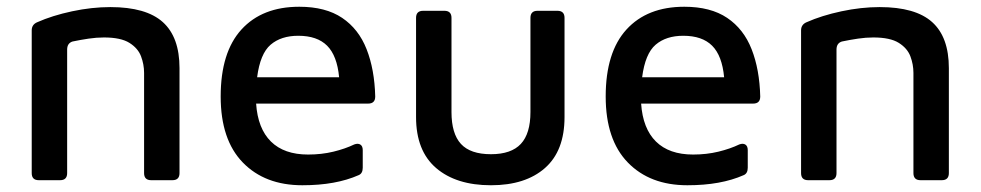

<svg xmlns="http://www.w3.org/2000/svg" viewBox="-20 -534 2906 569"><path d="M74 -444Q74 -461 90 -468Q135 -488 193.5 -500.5Q252 -513 307 -513Q413 -513 462.5 -468.5Q512 -424 512 -332V-21Q512 0 491 0H428Q407 0 407 -21V-318Q407 -343 398 -367Q389 -391 363.5 -407Q338 -423 288 -423Q266 -423 242.5 -419.5Q219 -416 195 -411Q179 -406 179 -387V-21Q179 0 158 0H95Q74 0 74 -21Z M876 15Q765 15 699.5 -52.5Q634 -120 634 -248Q634 -379 695.5 -446.5Q757 -514 867 -514Q945 -514 994 -481Q1043 -448 1066.5 -388Q1090 -328 1092 -248Q1092 -227 1071 -227H739Q744 -153 783 -114.5Q822 -76 893 -76Q933 -76 968 -84.5Q1003 -93 1030 -106Q1041 -110 1048 -105.5Q1055 -101 1055 -89V-37Q1055 -20 1043 -15Q1009 0 967.5 7.5Q926 15 876 15ZM864 -428Q813 -428 782 -401.5Q751 -375 742 -305H985Q979 -369 949.5 -398.5Q920 -428 864 -428Z M1435 15Q1332 15 1272.5 -36Q1213 -87 1213 -187V-481Q1213 -502 1234 -502H1297Q1318 -502 1318 -481V-202Q1318 -138 1346 -107.5Q1374 -77 1435 -77Q1495 -77 1523.5 -107.5Q1552 -138 1552 -202V-481Q1552 -502 1573 -502H1632Q1653 -502 1653 -481V-187Q1653 -87 1595 -36Q1537 15 1435 15Z M2017 15Q1906 15 1840.5 -52.5Q1775 -120 1775 -248Q1775 -379 1836.5 -446.5Q1898 -514 2008 -514Q2086 -514 2135 -481Q2184 -448 2207.5 -388Q2231 -328 2233 -248Q2233 -227 2212 -227H1880Q1885 -153 1924 -114.5Q1963 -76 2034 -76Q2074 -76 2109 -84.5Q2144 -93 2171 -106Q2182 -110 2189 -105.5Q2196 -101 2196 -89V-37Q2196 -20 2184 -15Q2150 0 2108.5 7.5Q2067 15 2017 15ZM2005 -428Q1954 -428 1923 -401.5Q1892 -375 1883 -305H2126Q2120 -369 2090.5 -398.5Q2061 -428 2005 -428Z M2354 -444Q2354 -461 2370 -468Q2415 -488 2473.5 -500.5Q2532 -513 2587 -513Q2693 -513 2742.5 -468.5Q2792 -424 2792 -332V-21Q2792 0 2771 0H2708Q2687 0 2687 -21V-318Q2687 -343 2678 -367Q2669 -391 2643.5 -407Q2618 -423 2568 -423Q2546 -423 2522.5 -419.5Q2499 -416 2475 -411Q2459 -406 2459 -387V-21Q2459 0 2438 0H2375Q2354 0 2354 -21Z"/></svg>

Font: Pitagon Sans Medium
Style: Regular
Weight: 500
Designer: Travis Tran
Foundry: Pitagon
Version: Version 1.001; ttfautohint (v1.8.4.7-5d5b);gftools[0.9.26]